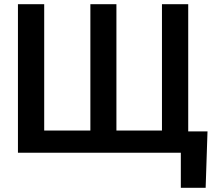

<svg xmlns="http://www.w3.org/2000/svg" viewBox="-20 -727 1037 914"><path d="M959 167H840.8V0H65.4V-707H190.4V-105.5H410.2V-707H534.2V-105.5H751V-707H876V-101.6H967.8Z"/></svg>

Font: Pretendard GOV SemiBold
Style: Regular
Weight: 600
Designer: Base glyphs from Inter by Rasmus Andersson; Hangeul glyphs from Noto Sans CJK(Source Han Sans) by Jang Soo-young and Kan
Foundry: Kil Hyung-jin
Version: Version 1.309